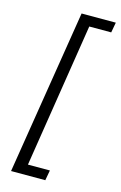

<svg xmlns="http://www.w3.org/2000/svg" viewBox="-133 -761 626 997"><g transform="rotate(15 180.0 -262.5)"><path d="M34 180 176 -705H360L350 -650H232L110 125H228L218 180Z"/></g></svg>

Font: Nunito Sans 7pt SemiCondensed Light
Style: Italic
Weight: 300
Width: 4
Italic angle: -9°
Designer: Vernon Adams
Foundry: Vernon Adams
Version: Version 3.101;gftools[0.9.27]